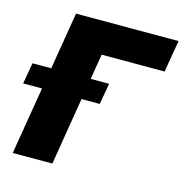

<svg xmlns="http://www.w3.org/2000/svg" viewBox="-144 -826 884 925"><g transform="rotate(15 298.0 -363.5)"><path d="M-18.5 -441.8H74.9L122.2 -727.3H633.5L606.5 -568.2H292.6L271.7 -441.8H363.6L345.2 -336.6H254.3L198.9 0H1.4L57.2 -336.6H-36.9Z"/></g></svg>

Font: Inter P Black
Style: Italic
Weight: 900
Italic angle: -9.40001°
Designer: Rasmus Andersson
Foundry: rsms
Version: Version 3.018;git-588b23468